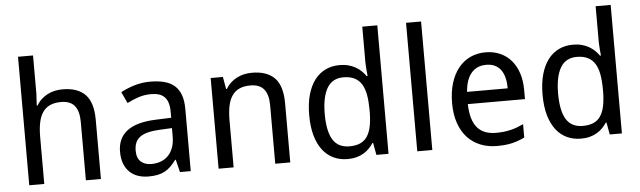

<svg xmlns="http://www.w3.org/2000/svg" viewBox="-48 -940 3770 1131"><g transform="rotate(-5 1837.0 -375.0)"><path d="M419.9 0V-345.2Q419.9 -408.7 394.3 -440.4Q368.7 -472.2 314 -472.2Q274.4 -472.2 247.6 -459.5Q220.7 -446.8 204.3 -421.9Q188 -397 180.9 -360.8Q173.8 -324.7 173.8 -277.8V0H85V-759.8H173.8V-534.2L169.9 -463.9H174.8Q187 -484.9 203.9 -500.2Q220.7 -515.6 240.7 -525.9Q260.7 -536.1 283.2 -541Q305.7 -545.9 329.1 -545.9Q418.5 -545.9 463.6 -499.3Q508.8 -452.6 508.8 -350.1V0Z M976.1 0 958 -74.2H954.1Q938 -52.2 921.9 -36.4Q905.8 -20.5 886.7 -10.3Q867.7 0 844.2 4.9Q820.8 9.8 790 9.8Q756.3 9.8 728 0.2Q699.7 -9.3 679 -29.1Q658.2 -48.8 646.5 -78.9Q634.8 -108.9 634.8 -149.9Q634.8 -230 691.2 -272.9Q747.6 -315.9 862.8 -319.8L952.6 -323.2V-356.9Q952.6 -389.6 945.6 -411.6Q938.5 -433.6 925 -447Q911.6 -460.4 891.8 -466.3Q872.1 -472.2 846.7 -472.2Q806.2 -472.2 771.2 -460.4Q736.3 -448.7 704.1 -432.1L672.9 -499Q709 -518.6 753.4 -532.2Q797.9 -545.9 846.7 -545.9Q896.5 -545.9 932.9 -535.9Q969.2 -525.9 992.9 -504.2Q1016.6 -482.4 1028.3 -448.7Q1040 -415 1040 -367.2V0ZM813 -62Q842.8 -62 868.2 -71.3Q893.6 -80.6 912.1 -99.4Q930.7 -118.2 941.2 -146.7Q951.7 -175.3 951.7 -213.9V-262.2L881.8 -258.8Q837.9 -256.8 808.1 -249Q778.3 -241.2 760.5 -227.3Q742.7 -213.4 734.9 -193.6Q727.1 -173.8 727.1 -148.9Q727.1 -104 750.7 -83Q774.4 -62 813 -62Z M1539.6 0V-345.2Q1539.6 -408.7 1513.9 -440.4Q1488.3 -472.2 1433.6 -472.2Q1394 -472.2 1367.2 -459.5Q1340.3 -446.8 1324 -421.9Q1307.6 -397 1300.5 -360.8Q1293.5 -324.7 1293.5 -277.8V0H1204.6V-536.1H1276.9L1289.6 -463.9H1294.4Q1306.6 -484.9 1323.5 -500.2Q1340.3 -515.6 1360.4 -525.9Q1380.4 -536.1 1402.8 -541Q1425.3 -545.9 1448.7 -545.9Q1538.1 -545.9 1583.3 -499.3Q1628.4 -452.6 1628.4 -350.1V0Z M2124.5 -71.8H2120.6Q2109.9 -55.2 2095.5 -40.3Q2081.1 -25.4 2062.3 -14.2Q2043.5 -2.9 2020 3.4Q1996.6 9.8 1967.3 9.8Q1921.9 9.8 1884.3 -7.8Q1846.7 -25.4 1819.8 -60.3Q1793 -95.2 1778.3 -147Q1763.7 -198.7 1763.7 -267.1Q1763.7 -335.9 1778.3 -387.9Q1793 -439.9 1819.8 -475.1Q1846.7 -510.3 1884.3 -528.1Q1921.9 -545.9 1967.3 -545.9Q1996.1 -545.9 2019.5 -539.6Q2043 -533.2 2061.8 -522.5Q2080.6 -511.7 2095.2 -497.6Q2109.9 -483.4 2120.6 -467.8H2126.5Q2125 -484.4 2123.5 -499.5Q2122.6 -512.2 2121.6 -525.6Q2120.6 -539.1 2120.6 -546.9V-759.8H2209.5V0H2137.7ZM1984.4 -64Q2021.5 -64 2047.1 -75.2Q2072.8 -86.4 2088.6 -109.4Q2104.5 -132.3 2112.1 -166.7Q2119.6 -201.2 2120.6 -247.1V-267.1Q2120.6 -316.4 2114 -354.7Q2107.4 -393.1 2091.6 -419.2Q2075.7 -445.3 2049.3 -458.7Q2022.9 -472.2 1983.4 -472.2Q1917.5 -472.2 1886.5 -418.9Q1855.5 -365.7 1855.5 -266.1Q1855.5 -164.1 1886.5 -114Q1917.5 -64 1984.4 -64Z M2468.3 0H2379.4V-759.8H2468.3Z M2850.1 9.8Q2796.4 9.8 2752 -8.3Q2707.5 -26.4 2675.5 -61Q2643.6 -95.7 2626 -147Q2608.4 -198.2 2608.4 -264.2Q2608.4 -330.6 2624.5 -382.8Q2640.6 -435.1 2669.9 -471.4Q2699.2 -507.8 2740 -526.9Q2780.8 -545.9 2830.1 -545.9Q2878.4 -545.9 2917 -528.6Q2955.6 -511.2 2982.4 -479.7Q3009.3 -448.2 3023.7 -404.1Q3038.1 -359.9 3038.1 -306.2V-251H2700.2Q2702.6 -156.7 2740 -112.3Q2777.3 -67.9 2851.1 -67.9Q2876 -67.9 2897.2 -70.3Q2918.5 -72.8 2938.2 -77.4Q2958 -82 2976.6 -89.1Q2995.1 -96.2 3014.2 -105V-25.9Q2994.6 -16.6 2975.8 -9.8Q2957 -2.9 2937.3 1.5Q2917.5 5.9 2896.2 7.8Q2875 9.8 2850.1 9.8ZM2828.1 -472.2Q2772.5 -472.2 2740 -434.1Q2707.5 -396 2702.1 -323.2H2942.4Q2942.4 -356.4 2935.8 -384Q2929.2 -411.6 2915.3 -431.2Q2901.4 -450.7 2879.9 -461.4Q2858.4 -472.2 2828.1 -472.2Z M3504.4 -71.8H3500.5Q3489.7 -55.2 3475.3 -40.3Q3460.9 -25.4 3442.1 -14.2Q3423.3 -2.9 3399.9 3.4Q3376.5 9.8 3347.2 9.8Q3301.8 9.8 3264.2 -7.8Q3226.6 -25.4 3199.7 -60.3Q3172.9 -95.2 3158.2 -147Q3143.6 -198.7 3143.6 -267.1Q3143.6 -335.9 3158.2 -387.9Q3172.9 -439.9 3199.7 -475.1Q3226.6 -510.3 3264.2 -528.1Q3301.8 -545.9 3347.2 -545.9Q3376 -545.9 3399.4 -539.6Q3422.9 -533.2 3441.7 -522.5Q3460.4 -511.7 3475.1 -497.6Q3489.7 -483.4 3500.5 -467.8H3506.3Q3504.9 -484.4 3503.4 -499.5Q3502.4 -512.2 3501.5 -525.6Q3500.5 -539.1 3500.5 -546.9V-759.8H3589.4V0H3517.6ZM3364.3 -64Q3401.4 -64 3427 -75.2Q3452.6 -86.4 3468.5 -109.4Q3484.4 -132.3 3491.9 -166.7Q3499.5 -201.2 3500.5 -247.1V-267.1Q3500.5 -316.4 3493.9 -354.7Q3487.3 -393.1 3471.4 -419.2Q3455.6 -445.3 3429.2 -458.7Q3402.8 -472.2 3363.3 -472.2Q3297.4 -472.2 3266.4 -418.9Q3235.4 -365.7 3235.4 -266.1Q3235.4 -164.1 3266.4 -114Q3297.4 -64 3364.3 -64Z"/></g></svg>

Font: Puppies Kittens
Style: Regular
Weight: 400
Foundry: Ascender Corporation and Peter Mawhorter
Version: Version 0.1